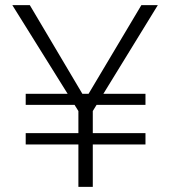

<svg xmlns="http://www.w3.org/2000/svg" viewBox="-20 -727 661 747"><path d="M80 -362H546V-319H80ZM80 -209H546V-165H80ZM96 -707 310 -346H315L530 -707H594L341 -295V0H285V-295L28 -707Z"/></svg>

Font: Asta Sans Light
Style: Regular
Weight: 300
Designer: 42dot
Version: Version 1.000